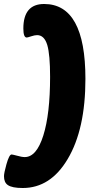

<svg xmlns="http://www.w3.org/2000/svg" viewBox="-44 -756 483 962"><path d="M173 -77Q207 -185 207 -371Q207 -482 193 -530Q178 -580 142 -580Q130 -580 112 -574Q94 -568 90 -568Q73 -568 73 -613Q73 -736 177 -736Q384 -736 384 -361Q384 -108 295 41Q209 186 70 186Q16 186 -5 171Q-24 158 -24 127Q-24 111 -12 68Q2 18 14 18Q18 18 41 24Q65 31 80 31Q139 31 173 -77Z"/></svg>

Font: PoetsenOne
Style: Regular
Weight: 400
Designer: Rodrigo Fuenzalida, Pablo Impallari
Foundry: Pablo Impallari, Rodrigo Fuenzalida
Version: Version 1.000